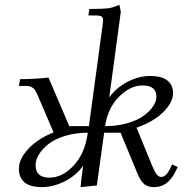

<svg xmlns="http://www.w3.org/2000/svg" viewBox="-20 -766 773 793"><path d="M58.1 -69.8Q58.1 -109.4 96.9 -151.1Q135.7 -192.9 201.2 -219.2L136.2 -371.1Q128.9 -387.2 124.5 -394Q120.1 -400.9 111.1 -406Q102.1 -411.1 87.9 -411.1H58.1L63 -439Q122.1 -439 180.2 -445.8L266.1 -245.1H347.2L403.8 -662.1Q405.8 -677.7 405.8 -683.1Q405.8 -693.4 399.2 -697.8Q392.6 -702.1 375 -702.1H345.2L349.1 -729Q402.3 -729 424.1 -731.4Q445.8 -733.9 473.1 -746.1L479 -717.8L431.2 -363.8Q461.4 -404.8 507.6 -428.5Q553.7 -452.1 600.1 -452.1Q648.4 -452.1 671.6 -433.3Q694.8 -414.6 694.8 -380.9Q694.8 -342.8 653.8 -302.5Q612.8 -262.2 543.9 -238.8L608.9 -80.1Q619.1 -55.7 627.4 -45.4Q635.7 -35.2 646 -35.2Q665 -35.2 680.2 -64.9L690.9 -86.9L713.9 -76.2L703.1 -54.2Q671.9 6.8 617.2 6.8Q591.8 6.8 576.4 -5.1Q561 -17.1 547.9 -48.8L478 -217.8H410.2L379.9 0L313 6.8L314.9 -17.1L323.2 -81.1Q293.5 -40 246.3 -16.6Q199.2 6.8 152.8 6.8Q58.1 6.8 58.1 -69.8ZM127 -84Q127 -32.2 184.1 -32.2Q234.9 -32.2 280.5 -78.4Q326.2 -124.5 339.8 -201.2L342.8 -217.8Q292.5 -217.8 250.2 -205.1Q208 -192.4 181.9 -172.4Q155.8 -152.3 141.4 -129.2Q127 -106 127 -84ZM414.1 -245.1Q463.4 -245.1 504.9 -256.8Q546.4 -268.6 572 -286.9Q597.7 -305.2 611.8 -326.2Q626 -347.2 626 -367.2Q626 -413.1 568.8 -413.1Q518.1 -413.1 471.4 -366.2Q424.8 -319.3 414.1 -245.1Z"/></svg>

Font: Dihjauti S
Style: Italic
Weight: 400
Italic angle: -9°
Designer: T. Christopher White
Version: Version 3.0.0